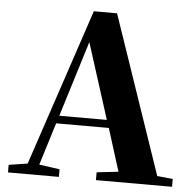

<svg xmlns="http://www.w3.org/2000/svg" viewBox="-53 -803 867 857"><g transform="rotate(5 380.5 -375.0)"><path d="M14 0V-34L98 -47L333 -750H437L679 -42L749 -35V0H408V-35L505 -46L445 -237H209L150 -47L242 -34V0ZM433 -272 325 -611 220 -272Z"/></g></svg>

Font: Early Summer Mincho Heavy
Style: Regular
Weight: 900
Designer: GuiWonder
Version: Version 1.002